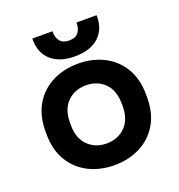

<svg xmlns="http://www.w3.org/2000/svg" viewBox="-129 -809 871 932"><g transform="rotate(-20 306.0 -343.0)"><path d="M306 14Q232 14 173 -16Q114 -46 80 -103Q46 -160 46 -240V-256Q46 -336 80 -393Q114 -450 173 -480Q232 -510 306 -510Q380 -510 439 -480Q498 -450 532 -393Q566 -336 566 -256V-240Q566 -160 532 -103Q498 -46 439 -16Q380 14 306 14ZM306 -98Q364 -98 402 -135.5Q440 -173 440 -243V-253Q440 -323 402.5 -360.5Q365 -398 306 -398Q248 -398 210 -360.5Q172 -323 172 -253V-243Q172 -173 210 -135.5Q248 -98 306 -98ZM306 -548Q227 -548 183.5 -587Q140 -626 140 -694V-700H244V-696Q244 -668 258.5 -649Q273 -630 306 -630Q339 -630 353.5 -649Q368 -668 368 -696V-700H472V-694Q472 -626 428.5 -587Q385 -548 306 -548Z"/></g></svg>

Font: Space Grotesk Variable Light
Style: Regular
Weight: 300
Designer: Florian Karsten
Foundry: Florian Karsten
Version: Version 2.000